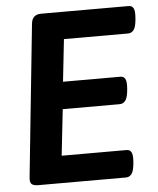

<svg xmlns="http://www.w3.org/2000/svg" viewBox="-51 -744 648 788"><g transform="rotate(-5 273.0 -350.0)"><path d="M75 0Q56 0 48 -7Q40 -14 42 -34L107 -663Q111 -700 148 -700H508Q522 -700 528 -689Q534 -678 532 -651L531 -639Q528 -610 519 -599Q510 -588 496 -588H232L213 -414H449Q463 -414 469 -403Q475 -392 473 -365L472 -353Q469 -325 460 -313.5Q451 -302 437 -302H202L181 -112H448Q462 -112 468 -101Q474 -90 472 -63L471 -51Q468 -22 459 -11Q450 0 436 0Z"/></g></svg>

Font: Asap SemiBold
Style: Italic
Weight: 600
Italic angle: -6°
Designer: Pablo Cosgaya
Foundry: Omnibus-Type
Version: Version 3.001; ttfautohint (v1.8.3)